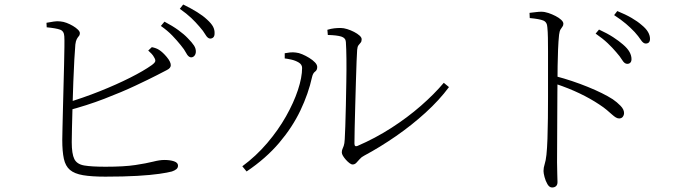

<svg xmlns="http://www.w3.org/2000/svg" viewBox="-20 -792 3040 851"><path d="M825 -538Q814 -540 805.5 -556.5Q797 -573 781 -592Q765 -612 744 -634Q723 -656 693 -677L709 -696Q745 -677 770.5 -658.5Q796 -640 812 -623Q831 -604 840 -590Q849 -576 848 -561Q847 -550 840.5 -543.5Q834 -537 825 -538ZM447 -9Q386 -9 348 -15.5Q310 -22 290 -39Q270 -56 263 -88.5Q256 -121 256 -172Q256 -189 257 -225.5Q258 -262 259 -309Q260 -356 261.5 -407Q263 -458 264 -504Q265 -550 265.5 -584Q266 -618 265 -631Q264 -654 246.5 -660.5Q229 -667 187 -671L186 -691Q203 -694 218.5 -696.5Q234 -699 248 -697Q261 -696 275.5 -690.5Q290 -685 303.5 -677Q317 -669 325.5 -660.5Q334 -652 334 -645Q334 -637 329.5 -632Q325 -627 320.5 -619Q316 -611 314 -595Q312 -573 309.5 -528.5Q307 -484 305 -429.5Q303 -375 301.5 -321Q300 -267 299 -224.5Q298 -182 298 -162Q298 -110 309.5 -87Q321 -64 353.5 -58.5Q386 -53 448 -53Q530 -53 579.5 -60.5Q629 -68 658.5 -75.5Q688 -83 708 -83Q734 -83 751.5 -77Q769 -71 769 -58Q769 -48 761.5 -42Q754 -36 742 -32Q724 -27 686 -21.5Q648 -16 588.5 -12.5Q529 -9 447 -9ZM271 -335Q348 -358 422 -387.5Q496 -417 556.5 -447.5Q617 -478 652 -503Q666 -513 668 -520Q670 -527 663 -538Q659 -546 652 -553.5Q645 -561 637 -568L653 -583Q663 -581 671 -578Q679 -575 685 -571Q701 -561 719 -539.5Q737 -518 737 -503Q737 -490 719.5 -481.5Q702 -473 674 -458Q641 -441 580.5 -412.5Q520 -384 442 -354Q364 -324 276 -301ZM911 -621Q900 -622 890.5 -638.5Q881 -655 864 -674Q847 -694 827.5 -712.5Q808 -731 777 -753L792 -772Q827 -755 853.5 -738.5Q880 -722 897 -706Q917 -688 924.5 -673.5Q932 -659 931 -643Q931 -632 925.5 -626.5Q920 -621 911 -621Z M1543 -63Q1537 -63 1529 -69Q1521 -75 1513 -84Q1505 -93 1500 -101.5Q1495 -110 1495 -116Q1495 -125 1497.5 -130.5Q1500 -136 1503.5 -145.5Q1507 -155 1508 -175Q1509 -193 1510.5 -233Q1512 -273 1513 -324.5Q1514 -376 1515 -430Q1516 -484 1515.5 -530.5Q1515 -577 1513 -606Q1512 -624 1492.5 -630Q1473 -636 1433 -637L1431 -660Q1448 -665 1461.5 -666.5Q1475 -668 1490 -668Q1503 -668 1519 -663Q1535 -658 1549.5 -650.5Q1564 -643 1573.5 -634.5Q1583 -626 1583 -618Q1583 -608 1578.5 -603Q1574 -598 1569 -591.5Q1564 -585 1563 -571Q1562 -559 1560.5 -520.5Q1559 -482 1557.5 -430Q1556 -378 1554.5 -323.5Q1553 -269 1552 -224Q1551 -179 1551 -156Q1551 -140 1564 -145Q1643 -179 1714.5 -225Q1786 -271 1845.5 -323Q1905 -375 1947 -425L1970 -406Q1927 -348 1866 -292.5Q1805 -237 1735 -188.5Q1665 -140 1594 -102Q1582 -96 1574 -86.5Q1566 -77 1559 -70Q1552 -63 1543 -63ZM1054 -55Q1115 -100 1164 -157.5Q1213 -215 1247.5 -276Q1282 -337 1300.5 -393Q1319 -449 1319 -491Q1319 -506 1304 -515Q1289 -524 1270.5 -528Q1252 -532 1242 -533V-556Q1251 -558 1265 -559.5Q1279 -561 1292 -559Q1304 -558 1319.5 -551.5Q1335 -545 1350.5 -535.5Q1366 -526 1376 -515.5Q1386 -505 1386 -495Q1386 -481 1376.5 -474.5Q1367 -468 1363 -450Q1347 -377 1311.5 -302.5Q1276 -228 1217.5 -159Q1159 -90 1073 -32Z M2760 -509Q2748 -509 2738 -525.5Q2728 -542 2711 -561Q2695 -580 2673.5 -600.5Q2652 -621 2620 -643L2635 -661Q2672 -644 2698 -627Q2724 -610 2741 -595Q2761 -578 2770 -562Q2779 -546 2779 -530Q2779 -520 2774 -514.5Q2769 -509 2760 -509ZM2427 39Q2415 39 2406.5 24.5Q2398 10 2393.5 -7.5Q2389 -25 2389 -34Q2389 -49 2394 -64Q2399 -79 2402 -106Q2405 -134 2406.5 -177Q2408 -220 2408.5 -268.5Q2409 -317 2409 -362Q2409 -407 2409 -438Q2409 -468 2409 -500.5Q2409 -533 2409 -564.5Q2409 -596 2408.5 -624Q2408 -652 2406 -671Q2405 -694 2388 -701Q2371 -708 2328 -712L2327 -735Q2345 -737 2357 -738.5Q2369 -740 2379 -740Q2394 -740 2410.5 -734.5Q2427 -729 2442.5 -721Q2458 -713 2467.5 -704Q2477 -695 2477 -687Q2477 -679 2473 -674Q2469 -669 2464.5 -661.5Q2460 -654 2458 -638Q2455 -610 2453.5 -572.5Q2452 -535 2451.5 -499Q2451 -463 2451 -437Q2451 -424 2450.5 -383.5Q2450 -343 2450 -288.5Q2450 -234 2449.5 -177Q2449 -120 2449 -73Q2449 -42 2450 -20.5Q2451 1 2451 15Q2451 27 2444.5 33Q2438 39 2427 39ZM2724 -267Q2717 -267 2709.5 -271.5Q2702 -276 2692.5 -284.5Q2683 -293 2669.5 -304.5Q2656 -316 2636 -329Q2597 -355 2549 -378Q2501 -401 2444 -420V-454Q2516 -435 2585 -407Q2654 -379 2696 -352Q2715 -339 2730.5 -323Q2746 -307 2746 -291Q2746 -282 2740.5 -274.5Q2735 -267 2724 -267ZM2842 -599Q2831 -599 2820.5 -615Q2810 -631 2793 -650Q2775 -669 2754.5 -686.5Q2734 -704 2702 -725L2716 -743Q2753 -728 2779.5 -712.5Q2806 -697 2823 -682Q2843 -666 2852 -650.5Q2861 -635 2861 -620Q2861 -609 2856 -604Q2851 -599 2842 -599Z"/></svg>

Font: Noto Serif JP ExtraLight
Style: Regular
Weight: 200
Designer: Ryoko NISHIZUKA  (kana & ideographs); Frank Grießhammer (Latin, Greek & Cyrillic); Wenlong ZHANG  (bopomofo); Sandoll Co
Foundry: Adobe
Version: Version 2.002-H1;hotconv 1.1.0;makeotfexe 2.6.0